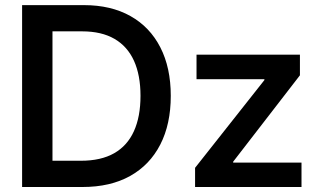

<svg xmlns="http://www.w3.org/2000/svg" viewBox="-20 -748 1275 768"><path d="M310.1 0H127.9V-105H303.2Q383.8 -105 436.5 -135Q489.3 -165 515.6 -223.1Q542 -281.2 542 -364.7Q542 -447.3 515.9 -504.9Q489.7 -562.5 438 -592.5Q386.2 -622.6 308.6 -622.6H124.5V-727.5H315.9Q423.8 -727.5 501.7 -683.8Q579.6 -640.1 621.3 -558.6Q663.1 -477.1 663.1 -364.7Q663.1 -251.5 621.1 -169.7Q579.1 -87.9 500.2 -43.9Q421.4 0 310.1 0ZM189.9 -727.5V0H68.4V-727.5ZM760.3 0V-76.7L1037.6 -427.7V-431.2H766.1V-529.3H1179.7V-446.8L912.6 -101.1V-97.7H1186V0Z"/></svg>

Font: Inter Cardless Tabular Medium
Style: Regular
Weight: 500
Designer: Rasmus Andersson
Foundry: rsms
Version: Version 4.000;git-4fc901f